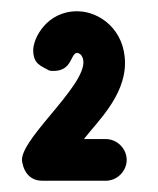

<svg xmlns="http://www.w3.org/2000/svg" viewBox="-20 -786 281 341"><path d="M39 -697C39 -672 53 -669 67 -661C69 -660 74 -660 75 -660C109 -660 105 -692 117 -692C117 -692 118 -692 117 -692C120 -692 124 -689 125 -687C150 -648 19 -545 19 -502C19 -502 21 -465 55 -465H168C188 -465 205 -482 205 -502C205 -522 188 -539 168 -539H129C152 -569 202 -615 202 -674C202 -733 157 -766 117 -766C63 -766 39 -718 39 -697Z"/></svg>

Font: LS
Style: Regular
Weight: 400
Designer: BSozoo
Foundry: BSozoo
Version: Version 001.000